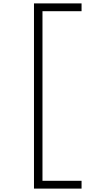

<svg xmlns="http://www.w3.org/2000/svg" viewBox="-20 -965 640 1130"><path d="M180 145V-945H460V-899H209L230 -920V120L209 99H460V145Z"/></svg>

Font: Victor Mono Thin
Style: Regular
Weight: 100
Monospace: yes
Designer: Rune Bjørnerås
Version: Version 1.561;gftools[0.9.30]